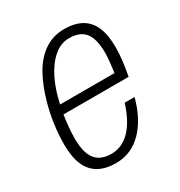

<svg xmlns="http://www.w3.org/2000/svg" viewBox="-136 -635 698 743"><g transform="rotate(-30 212.5 -263.0)"><path d="M171 12Q126 12 95 -5Q64 -22 48 -58Q32 -94 32 -149Q32 -195 38.5 -241Q45 -287 57 -329Q74 -390 100.5 -437.5Q127 -485 166 -511.5Q205 -538 255 -538Q301 -538 332 -520.5Q363 -503 378 -467.5Q393 -432 393 -377Q393 -347 389 -315.5Q385 -284 379 -253H88Q84 -226 81.5 -200Q79 -174 79 -150Q79 -107 89.5 -80Q100 -53 121 -40.5Q142 -28 173 -28Q198 -28 219.5 -38Q241 -48 259 -67Q277 -86 291 -113Q305 -140 316 -174H360Q349 -132 331 -97.5Q313 -63 289 -38.5Q265 -14 235.5 -1Q206 12 171 12ZM96 -293H339Q342 -316 344.5 -338.5Q347 -361 347 -381Q347 -420 337.5 -446Q328 -472 307.5 -485Q287 -498 254 -498Q216 -498 184.5 -470.5Q153 -443 130.5 -397Q108 -351 96 -293Z"/></g></svg>

Font: Archivo Condensed Thin
Style: Italic
Weight: 250
Width: 3
Italic angle: -10°
Designer: Hector Gatti
Foundry: Omnibus-Type
Version: Version 2.001